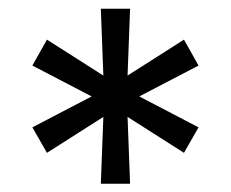

<svg xmlns="http://www.w3.org/2000/svg" viewBox="-20 -748 540 449"><path d="M215.8 -318.4 221.7 -474.6 89.8 -390.6 55.7 -450.2 194.3 -522.5 55.7 -594.7 89.8 -655.3 221.7 -571.3 215.8 -727.5H284.2L278.3 -571.3L410.2 -655.3L444.3 -594.7L305.7 -522.5L444.3 -450.2L410.2 -390.6L278.3 -474.6L284.2 -318.4Z"/></svg>

Font: Inter
Style: Regular
Weight: 400
Designer: Rasmus Andersson
Foundry: rsms
Version: Version 4.000;git-8c9346024